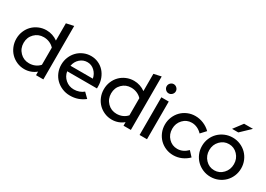

<svg xmlns="http://www.w3.org/2000/svg" viewBox="-3 -1480 3115 2246"><g transform="rotate(30 1554.5 -357.5)"><path d="M449 0V-48Q417 -21 377 -6.5Q337 8 293 8Q239 8 192 -12.5Q145 -33 110.5 -68Q76 -103 56 -151.5Q36 -200 36 -255Q36 -310 56 -358Q76 -406 110.5 -441Q145 -476 193 -496.5Q241 -517 295 -517Q337 -517 376 -504Q415 -491 448 -467V-700L548 -722V0ZM134 -256Q134 -181 184 -130Q234 -79 307 -79Q350 -79 386.5 -95Q423 -111 448 -140V-371Q423 -399 386 -415Q349 -431 307 -431Q234 -431 184 -381Q134 -331 134 -256Z M1107 -58Q1063 -24 1015 -7.5Q967 9 910 9Q854 9 805 -11.5Q756 -32 720 -67Q684 -102 663.5 -150.5Q643 -199 643 -255Q643 -310 663 -358Q683 -406 717 -441Q751 -476 798 -496.5Q845 -517 898 -517Q950 -517 995.5 -496.5Q1041 -476 1073.5 -440.5Q1106 -405 1125 -356Q1144 -307 1144 -251V-222H742Q752 -159 800 -117.5Q848 -76 914 -76Q951 -76 985 -88Q1019 -100 1043 -121ZM896 -433Q839 -433 796.5 -395Q754 -357 743 -297H1045Q1034 -355 992.5 -394Q951 -433 896 -433Z M1631 0V-48Q1599 -21 1559 -6.5Q1519 8 1475 8Q1421 8 1374 -12.5Q1327 -33 1292.5 -68Q1258 -103 1238 -151.5Q1218 -200 1218 -255Q1218 -310 1238 -358Q1258 -406 1292.5 -441Q1327 -476 1375 -496.5Q1423 -517 1477 -517Q1519 -517 1558 -504Q1597 -491 1630 -467V-700L1730 -722V0ZM1316 -256Q1316 -181 1366 -130Q1416 -79 1489 -79Q1532 -79 1568.5 -95Q1605 -111 1630 -140V-371Q1605 -399 1568 -415Q1531 -431 1489 -431Q1416 -431 1366 -381Q1316 -331 1316 -256Z M1898 -591Q1873 -591 1855 -609.5Q1837 -628 1837 -653Q1837 -678 1855 -696.5Q1873 -715 1898 -715Q1923 -715 1941.5 -696.5Q1960 -678 1960 -653Q1960 -628 1941.5 -609.5Q1923 -591 1898 -591ZM1948 -509V0H1848V-509Z M2309 -79Q2347 -79 2381 -94.5Q2415 -110 2446 -141L2506 -76Q2466 -36 2414 -13.5Q2362 9 2305 9Q2250 9 2202 -11.5Q2154 -32 2119 -67Q2084 -102 2063.5 -150.5Q2043 -199 2043 -255Q2043 -310 2063.5 -358.5Q2084 -407 2119 -442.5Q2154 -478 2202 -498.5Q2250 -519 2305 -519Q2362 -519 2416 -496.5Q2470 -474 2510 -434L2447 -366Q2418 -397 2382 -413.5Q2346 -430 2307 -430Q2238 -430 2190 -379Q2142 -328 2142 -255Q2142 -180 2190.5 -129.5Q2239 -79 2309 -79Z M2544 0ZM2544 -255Q2544 -310 2564.5 -358.5Q2585 -407 2621 -442.5Q2657 -478 2705.5 -498.5Q2754 -519 2809 -519Q2864 -519 2912.5 -498.5Q2961 -478 2996.5 -442.5Q3032 -407 3052.5 -358.5Q3073 -310 3073 -255Q3073 -199 3052.5 -150.5Q3032 -102 2996.5 -66.5Q2961 -31 2912.5 -10.5Q2864 10 2809 10Q2754 10 2705.5 -10.5Q2657 -31 2621 -66.5Q2585 -102 2564.5 -150.5Q2544 -199 2544 -255ZM2809 -78Q2878 -78 2926.5 -129.5Q2975 -181 2975 -255Q2975 -329 2926.5 -380Q2878 -431 2809 -431Q2740 -431 2691 -380Q2642 -329 2642 -255Q2642 -181 2690.5 -129.5Q2739 -78 2809 -78ZM2841 -725H2961L2833 -603H2749Z"/></g></svg>

Font: Red Hat Display Medium
Style: Regular
Weight: 500
Designer: Pentagram / MCKL
Foundry: Pentagram / MCKL
Version: Version 1.005; Red Hat Display Medium